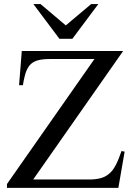

<svg xmlns="http://www.w3.org/2000/svg" viewBox="-20 -909 651 929"><path d="M552.7 0H13.7V-18.6L437 -623.5H226.1Q188 -623.5 166 -617.9Q144 -612.3 129.9 -599.6Q123.5 -593.8 118.2 -585.9Q112.8 -578.1 107.9 -566.4Q103 -554.7 98.9 -537.8Q94.7 -521 90.8 -496.6H72.3L85.4 -662.1H575.7L140.6 -40.5H412.1Q443.4 -40.5 466.8 -46.9Q490.2 -53.2 506.8 -67.4Q524.4 -81.1 539.1 -108.4Q553.7 -135.7 567.9 -178.2L583 -175.3ZM330.1 -721.2H267.6L141.6 -889.2H176.3L298.3 -786.1L420.9 -889.2H455.6Z"/></svg>

Font: Doulos SIL APac
Style: Regular
Weight: 400
Designer: Walt Agee, Victor Gaultney, Peter Martin, Debbi Hosken, Becca Hirsbrunner
Foundry: SIL International
Version: Version 5.000